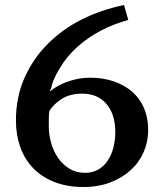

<svg xmlns="http://www.w3.org/2000/svg" viewBox="-20 -734 640 771"><path d="M575 -212Q575 -165 557 -123.5Q539 -82 505 -51Q471 -20 423 -1.5Q375 17 315 17Q249 17 197.5 -3.5Q146 -24 112 -60Q78 -96 61 -144.5Q44 -193 44 -250Q44 -344 78.5 -421.5Q113 -499 172 -558Q231 -617 307.5 -655.5Q384 -694 478 -714L495 -654Q437 -638 386 -611.5Q335 -585 292 -547Q249 -509 219 -458.5Q189 -408 186 -380Q172 -360 189.5 -373.5Q207 -387 230 -397.5Q253 -408 282 -415Q311 -422 344 -422Q394 -422 437.5 -407Q481 -392 511.5 -365Q542 -338 558.5 -299.5Q575 -261 575 -212ZM443 -203Q443 -275 407.5 -316.5Q372 -358 310 -358Q261 -358 227.5 -336.5Q194 -315 178 -288Q176 -274 176 -255Q176 -236 176 -225Q176 -193 185.5 -159.5Q195 -126 213.5 -99.5Q232 -73 259 -56.5Q286 -40 321 -40Q352 -40 374.5 -53Q397 -66 412.5 -89Q428 -112 435.5 -142Q443 -172 443 -203Z"/></svg>

Font: PT Serif Caption
Style: Semibold
Weight: 600
Designer: A.Korolkova, O.Umpeleva, V.Yefimov
Foundry: ParaType Ltd
Version: Version 1.00;May 2, 2020;FontCreator 12.0.0.2544 64-bit